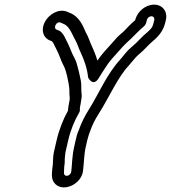

<svg xmlns="http://www.w3.org/2000/svg" viewBox="-20 -725 736 827"><path d="M632.2 -655C640.8 -655 646.5 -647.6 644.5 -639L642.9 -632C637.4 -608.3 635.5 -605.5 617.2 -588.6C600.8 -574.3 594.4 -569 580.6 -554.4C569 -542 559.1 -532.5 547 -522.7C525.9 -505.5 510.8 -483.2 500.2 -471.2C440.3 -407.4 405.2 -320.4 363.6 -254.5C346.6 -228.1 330.6 -196.8 319.4 -164.6C312 -149.2 309 -134.1 305.9 -121L300.2 -96C289.8 -50.9 291.1 -20.6 287 13.8C285.3 27.8 268.7 37.9 258.7 28.9C254.4 25.1 255.1 19.3 256.7 -7.4C260.3 -26.3 258.2 -37.8 259.3 -45.1C260.4 -52.3 260.9 -62.5 261.9 -69L273.9 -121C284.2 -165.5 301.3 -206.7 320.8 -239.5C325.5 -247.3 324.2 -253.7 324 -260.1C326.3 -270.2 328.5 -284.9 329.9 -294.1C333.8 -312.5 331.2 -324 330.4 -331L330.1 -348.7C331.3 -370 325.8 -388.8 323.8 -398.2C322.4 -404.5 321.1 -410.4 319.2 -418.8L312.8 -442.6C306.3 -471.3 293.6 -485.2 287.6 -502.6C277.6 -529.6 266.7 -548.6 256.1 -570.5C255.5 -571.6 254.7 -573 254.1 -573.7L245.7 -584.7C242.8 -588.5 238.4 -591.6 233.6 -593.5L223.5 -597.5C208.5 -603.4 221.8 -634.9 240.9 -627.7L249.7 -623.8C250.2 -623.6 250.9 -623.3 251.3 -623.2C276.4 -614.6 286.9 -585.7 302.4 -556L310.5 -540.3C315.1 -530.3 321 -511.7 327.8 -498.3C343.2 -465.3 355.5 -430.5 359.6 -391.1C359.6 -391.1 380.7 -346.8 406.6 -390.5C410.8 -397.4 415.1 -404.5 418.9 -410.5L434.5 -434.5C451.6 -461.8 469.3 -480.1 492.7 -506.1L508.8 -524.1C518.9 -535.4 528.2 -543.1 544 -558C564.1 -576.9 577.6 -593.3 598.6 -610.3C604.5 -615.1 608.7 -622.5 610 -628L612.5 -639C614.5 -647.6 623.6 -655 632.2 -655ZM275.6 -271C275.4 -270.5 275.2 -269.5 275.1 -268.7L273.8 -258.8C273.5 -257.3 272.7 -251.3 272.7 -247.9C252.4 -211.7 234.7 -167.4 223.9 -121L211.7 -68C207.5 -49.6 208.9 -17 206.2 -5C205.9 -3.9 205.6 -1.9 205.5 -0.5C204.6 18.3 196.7 48.6 219.7 69.1C258.7 103.9 334.4 64.4 338 7.4C342.5 -30.1 341.4 -58.2 350.2 -96L355.9 -121C359.8 -137.8 364.4 -149.3 367.1 -157.2C377.2 -186.7 390.1 -211.6 405.5 -235.5C452 -309.3 487.3 -392.6 534.8 -442.8C551.3 -461.1 564.3 -479.3 574.2 -487.3C588.9 -499.3 602 -511.8 614.8 -525.6C626.1 -537.6 630 -540.7 646.9 -555.4C672.8 -579 685.8 -601.2 692.9 -632L694.5 -639C702.9 -675.3 680.1 -705 643.8 -705C607.4 -705 571.1 -676.1 562.3 -638.1C543.1 -621.6 528.2 -606.2 512.3 -589.3C501.8 -579.7 488.2 -569.8 473 -551.2L457.5 -533.9C437.7 -511.9 418.6 -492 399.5 -464C393 -486.2 384.5 -507.5 375.1 -527.7C369.7 -538 364.5 -555.4 357.8 -569.7L349.6 -585.4C337.8 -612.4 322 -655 278.3 -670.5L269.7 -674.3C231.7 -689.9 191.2 -661.9 175.3 -634.1C153 -595.4 167.4 -560.8 196.1 -550.3L203.7 -547.3L209.5 -539.8C219.8 -518.5 230.5 -499.3 238.6 -477.4C247.3 -451.8 258.3 -437.4 262.8 -420.8L269.1 -397.2C272.7 -381.2 278.5 -353.4 278.8 -337.9L279.1 -317.9C279.4 -306.1 281.7 -301.8 279.6 -293C277.8 -285.2 277 -277.3 275.6 -271Z"/></svg>

Font: HoneyBee
Style: StrIt
Weight: 700
Foundry: Cannot Into Space Fonts
Version: Version 0.89